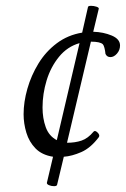

<svg xmlns="http://www.w3.org/2000/svg" viewBox="-20 -635 432 659"><path d="M176 -1Q175 4 165.5 4Q156 4 148 0.5Q140 -3 141 -8L162 -97Q124 -103 102 -125.5Q80 -148 70.5 -179.5Q61 -211 61 -243Q61 -285 74 -330.5Q87 -376 112 -417Q137 -458 175 -486.5Q213 -515 262 -523L282 -611Q283 -615 292.5 -615Q302 -615 311 -612Q320 -609 319 -605L300 -526Q335 -525 363.5 -513Q392 -501 392 -479Q392 -463 381.5 -451Q371 -439 359 -439Q347 -439 342 -450Q341 -461 338.5 -470.5Q336 -480 333 -483Q324 -492 292 -492L210 -145Q238 -145 260 -152.5Q282 -160 301 -183Q306 -189 315 -180Q324 -171 319 -164Q291 -127 259 -113Q227 -99 199 -97ZM175 -154 253 -487Q211 -475 182.5 -440Q154 -405 140 -359Q126 -313 126 -266Q126 -229 137 -198.5Q148 -168 175 -154Z"/></svg>

Font: Junicode Two Beta Condensed
Style: Italic
Weight: 400
Width: 3
Italic angle: -9°
Version: Version 1.053; ttfautohint (v1.8.4)